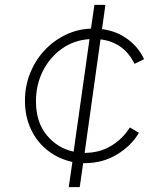

<svg xmlns="http://www.w3.org/2000/svg" viewBox="-20 -765 660 785"><path d="M261 0 276 -103Q220 -115 176 -149Q132 -183 107 -235.5Q82 -288 82 -353Q82 -413 103 -465.5Q124 -518 161 -558Q198 -598 247 -622Q296 -646 352 -648L366 -745H411L397 -646Q458 -638 503 -604Q548 -570 569 -523L530 -504Q487 -592 391 -604L326 -140H327Q385 -140 432.5 -167.5Q480 -195 511 -244L548 -222Q517 -169 458.5 -133.5Q400 -98 327 -98Q323 -98 320 -98L306 0ZM127 -351Q127 -266 171 -212.5Q215 -159 281 -145L346 -605Q282 -601 232.5 -565.5Q183 -530 155 -474Q127 -418 127 -351Z"/></svg>

Font: Plus Jakarta Sans ExtraLight
Style: Italic
Weight: 200
Italic angle: -8°
Designer: Gumpita Rahayu
Foundry: Tokotype
Version: Version 2.071; ttfautohint (v1.8.4.7-5d5b);gftools[0.9.29]